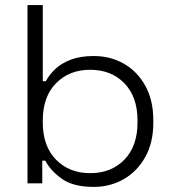

<svg xmlns="http://www.w3.org/2000/svg" viewBox="-20 -720 686 754"><path d="M348 14Q268 14 223.5 -17.5Q179 -49 158 -89H146V0H88V-700H148V-401H160Q173 -426 196.5 -448.5Q220 -471 257.5 -485.5Q295 -500 348 -500Q414 -500 467 -469.5Q520 -439 551 -382.5Q582 -326 582 -249V-237Q582 -160 550.5 -103.5Q519 -47 466 -16.5Q413 14 348 14ZM334 -40Q417 -40 468.5 -93Q520 -146 520 -239V-247Q520 -340 468.5 -393Q417 -446 334 -446Q252 -446 200 -393Q148 -340 148 -247V-239Q148 -146 200 -93Q252 -40 334 -40Z"/></svg>

Font: Space Grotesk Light Light
Style: Regular
Weight: 300
Version: Version 2.000